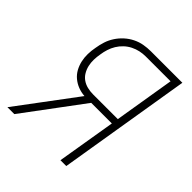

<svg xmlns="http://www.w3.org/2000/svg" viewBox="-200 -868 1001 1001"><g transform="rotate(45 300.0 -367.5)"><path d="M66 0H15L258 -325Q232 -327 209 -336Q186 -345 167.5 -360.5Q149 -376 137.5 -397Q126 -418 120.5 -442Q115 -466 115.5 -492Q116 -518 121 -543Q125 -569 133 -594Q141 -619 156 -642Q171 -665 191.5 -683.5Q212 -702 236.5 -714Q261 -726 286.5 -730.5Q312 -735 338 -735H570L449 0H406L460 -325H308ZM284 -363H466L521 -697H338Q317 -697 296 -692.5Q275 -688 255 -678Q235 -668 218.5 -652.5Q202 -637 190.5 -618Q179 -599 172.5 -578.5Q166 -558 163 -537Q159 -515 158.5 -493.5Q158 -472 162.5 -452Q167 -432 177.5 -414Q188 -396 204.5 -384.5Q221 -373 241.5 -368Q262 -363 284 -363Z"/></g></svg>

Font: Iosevka Aile Extralight
Style: Italic
Weight: 200
Italic angle: -9°
Designer: Belleve Invis
Foundry: Belleve Invis
Version: Version 31.1.0; ttfautohint (v1.8.4)